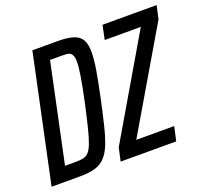

<svg xmlns="http://www.w3.org/2000/svg" viewBox="-118 -834 1061 980"><g transform="rotate(-20 412.0 -344.0)"><path d="M3 0 149 -688H286Q339 -688 370.5 -678Q402 -668 416 -644Q430 -620 430 -577Q430 -538 420.5 -481Q411 -424 394 -344Q376 -260 361.5 -200.5Q347 -141 331 -102Q315 -63 292.5 -40.5Q270 -18 238 -9Q206 0 159 0ZM104 -77H165Q187 -77 203.5 -80.5Q220 -84 232.5 -97Q245 -110 256 -138.5Q267 -167 279.5 -217Q292 -267 309 -344Q327 -428 335 -478.5Q343 -529 343 -556Q343 -575 339 -586Q335 -597 327 -603Q319 -609 307 -610Q295 -611 278 -611H217ZM378 0 394 -72 710 -611H514L530 -688H824L808 -616L491 -77H697L680 0Z"/></g></svg>

Font: Saira ExtraCondensed Medium
Style: Italic
Weight: 500
Width: 2
Italic angle: -12°
Designer: Hector Gatti with collaboration of the Omnibus-Type team
Foundry: Omnibus-Type
Version: Version 1.101